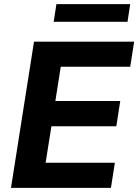

<svg xmlns="http://www.w3.org/2000/svg" viewBox="-20 -906 667 926"><path d="M33 0 144 -705H627L608 -584H273L247 -419H560L541 -297H228L200 -121H534L515 0ZM239 -801 252 -886H608L595 -801Z"/></svg>

Font: Nunito Sans 12pt ExtraLight 12pt ExtraBold
Style: Italic
Weight: 800
Italic angle: -9°
Version: Version 3.101;gftools[0.9.27]